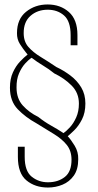

<svg xmlns="http://www.w3.org/2000/svg" viewBox="-20 -700 438 859"><path d="M194.5 139Q137 139 98.5 107.2Q60 75.5 60 2V-43.5H90.5V1.5Q90.5 65.5 121.8 90.5Q153 115.5 194.5 115.5Q240 115.5 270.2 91.5Q300.5 67.5 300 13Q299.5 -26 278.5 -52Q257.5 -78 221.8 -100Q186 -122 142 -149Q94.5 -175 59.5 -211.2Q24.5 -247.5 24.5 -307.5Q24.5 -347.5 37.8 -376.2Q51 -405 69.5 -424.5Q88 -444 103.5 -456Q101.5 -458.5 99.5 -461Q97.5 -463.5 95 -466.5Q82.5 -482 69 -503.2Q55.5 -524.5 56 -552Q56 -614.5 96.5 -647.2Q137 -680 193 -680Q250 -680 288.2 -646.2Q326.5 -612.5 326.5 -543V-497.5H296V-542.5Q296 -605 266.5 -630.8Q237 -656.5 193.5 -656.5Q147.5 -656.5 116.5 -629.2Q85.5 -602 86 -551.5Q86 -514 107 -490Q128 -466 161.2 -445.8Q194.5 -425.5 232.5 -400Q265.5 -384.5 295.2 -362Q325 -339.5 343.5 -308.8Q362 -278 362 -237Q362 -195.5 346.8 -165.8Q331.5 -136 312.5 -117.5Q293.5 -99 283 -90.5Q297 -76 314 -48.2Q331 -20.5 330 12.5Q330 58 310.2 85.8Q290.5 113.5 259.8 126.2Q229 139 194.5 139ZM264 -104.5Q276.5 -113 292.8 -130.5Q309 -148 321 -174.8Q333 -201.5 333 -236.5Q333 -284.5 300.5 -317.2Q268 -350 223 -371.5Q199 -391 172.2 -407Q145.5 -423 121.5 -441.5Q108 -433 92.2 -415.5Q76.5 -398 65 -371.5Q53.5 -345 54 -308.5Q54 -259 82 -228Q110 -197 151 -177Q180 -154 208.5 -138.2Q237 -122.5 264 -104.5Z"/></svg>

Font: Anybody ExtraLight
Style: Regular
Weight: 200
Designer: Tyler Finck
Foundry: Etcetera Type Company
Version: Version 1.010; ttfautohint (v1.8.3) -l 8 -r 50 -G 200 -x 14 